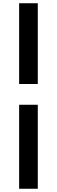

<svg xmlns="http://www.w3.org/2000/svg" viewBox="-20 -878 351 1184"><path d="M98 -360H213V-858H98ZM98 286H213V-232H98Z"/></svg>

Font: Source Han Sans HK Heavy
Style: Regular
Weight: 900
Designer: Ryoko NISHIZUKA 西塚涼子 (kana, bopomofo & ideographs); Paul D. Hunt (Latin, Greek & Cyrillic); Sandoll Communications 산돌커뮤니
Foundry: Adobe
Version: Version 2.000;hotconv 1.0.107;makeotfexe 2.5.65593